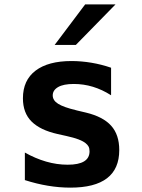

<svg xmlns="http://www.w3.org/2000/svg" viewBox="-20 -837 642 871"><path d="M366.2 -816.9H503.9L324.2 -633.3H228ZM299.3 14.2Q249 14.2 197.5 5.6Q146 -2.9 92.8 -20V-145Q140.1 -118.2 189 -104Q237.8 -89.8 287.1 -89.8Q386.2 -89.8 386.2 -150.4Q386.2 -164.1 381.6 -172.4Q377 -180.7 367.7 -188Q356.4 -196.8 336.2 -204.6Q315.9 -212.4 280.8 -220.2L241.2 -229Q162.6 -246.6 123.3 -285.6Q84 -324.7 84 -391.1Q84 -473.1 141.4 -516.6Q198.7 -560.1 304.2 -560.1Q348.6 -560.1 394.3 -552.5Q439.9 -544.9 483.9 -529.8V-404.8Q403.8 -456.1 314.9 -456.1Q267.6 -456.1 243.4 -441.9Q219.2 -427.7 219.2 -404.3Q219.2 -381.3 243.9 -366Q268.6 -350.6 323.7 -337.4L329.1 -335.9L370.1 -326.2Q447.3 -307.6 484.1 -266.8Q521 -226.1 521 -156.2Q521 14.2 299.3 14.2Z"/></svg>

Font: Hack
Style: Bold
Weight: 700
Monospace: yes
Designer: Christopher Simpkins
Foundry: Christopher Simpkins
Version: Version 2.017